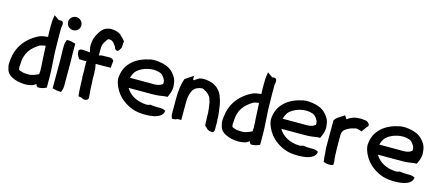

<svg xmlns="http://www.w3.org/2000/svg" viewBox="-49 -1165 3834 1676"><g transform="rotate(15 1868.0 -327.5)"><path d="M20 -103C22 -94 24 -89 26 -80C32 -49 54 -25 81 -13C114 4 154 14 202 14C223 14 249 10 270 3L271 2H272C280 -3 288 -8 294 -12V-13L297 -15L302 1C304 3 309 6 310 7L312 11H317C343 11 369 5 387 -5L392 -7V-101C392 -173 384 -243 381 -313L380 -344C379 -385 378 -432 378 -474V-526C378 -536 378 -542 379 -552C381 -565 389 -586 374 -601C360 -608 349 -605 342 -603L295 -636L293 -623C287 -595 286 -567 286 -534V-484C286 -476 286 -470 287 -460C287 -454 288 -447 288 -438C281 -438 275 -436 267 -435C220 -432 191 -413 160 -393C90 -345 34 -273 22 -166C20 -146 17 -123 20 -104ZM114 -116C114 -122 116 -132 116 -142C116 -251 170 -305 239 -347C250 -351 271 -356 288 -358V-350H289C290 -340 294 -242 294 -242C294 -225 298 -195 298 -180C299 -165 300 -152 300 -136L298 -117V-104C273 -92 238 -75 204 -77C188 -77 174 -78 161 -80C143 -84 120 -90 117 -99C116 -104 115 -110 114 -116Z M423 -610C423 -576 452 -551 484 -551C516 -551 543 -575 543 -608C543 -642 516 -669 483 -669C451 -669 423 -643 423 -610ZM441 -352C441 -326 443 -304 443 -277V-15C462 -9 489 -3 516 -3H522C529 -20 535 -39 535 -62V-277C535 -304 533 -326 533 -352V-442C512 -449 487 -455 460 -455H454C447 -438 441 -419 441 -395Z M577 -393C570 -357 592 -338 601 -320H605C621 -319 640 -318 656 -318H658L666 -323V-280C666 -274 668 -262 665 -259C669 -255 668 -236 668 -230V-172C672 -168 670 -155 670 -147L671 -121V-120C672 -113 672 -106 672 -98C672 -68 676 -40 678 -13V-6L709 -1C724 13 758 14 769 -7L770 -8V-29C769 -56 764 -82 764 -108C764 -133 761 -161 760 -184V-238C760 -244 758 -249 758 -252V-275L750 -318H829C841 -318 851 -318 865 -319H886L891 -371C900 -388 874 -404 855 -404H848C836 -403 825 -403 813 -403H785L758 -396V-452C758 -483 763 -502 774 -516V-517C784 -532 795 -556 807 -556C809 -556 811 -555 812 -555H815C831 -555 842 -546 854 -535L857 -528C865 -520 871 -513 876 -503V-498C880 -487 891 -478 902 -476H905C919 -485 928 -501 934 -516V-521C937 -539 934 -556 939 -570C929 -585 919 -597 899 -612L894 -620L893 -621C872 -636 843 -647 807 -647C746 -647 716 -610 695 -571C678 -544 666 -508 666 -466V-446L676 -403H663C659 -403 653 -404 648 -405H646C623 -405 595 -414 577 -396Z M973 -253C973 -238 976 -223 979 -210C993 -163 1020 -119 1054 -87C1098 -47 1154 -14 1222 -5C1271 1 1321 0 1364 -9C1397 -18 1437 -34 1442 -73L1443 -79C1431 -86 1415 -92 1395 -92H1366C1346 -92 1325 -94 1307 -97H1304C1296 -94 1288 -90 1270 -89C1179 -94 1118 -131 1082 -190H1295C1337 -190 1374 -195 1409 -201H1430C1443 -227 1460 -263 1458 -304L1455 -331C1451 -374 1426 -405 1403 -428C1373 -457 1331 -473 1282 -479C1249 -484 1212 -484 1184 -474C1125 -461 1068 -433 1030 -390C998 -358 977 -308 974 -253ZM1072 -277C1077 -301 1085 -318 1098 -336C1104 -345 1112 -350 1122 -358C1161 -388 1241 -413 1307 -391H1308C1327 -386 1341 -370 1352 -354C1360 -342 1365 -331 1366 -316C1366 -313 1365 -308 1365 -301C1352 -291 1339 -284 1317 -280L1294 -278C1288 -277 1281 -278 1274 -278H1080C1077 -278 1075 -277 1072 -277Z M1507 -71C1507 -54 1512 -38 1519 -28H1526C1542 -28 1554 -31 1566 -38H1599V-197C1599 -227 1603 -264 1614 -288V-289C1619 -300 1625 -314 1633 -322C1639 -329 1654 -341 1664 -342H1666L1667 -344C1678 -349 1691 -352 1709 -352C1712 -352 1724 -348 1727 -342H1728C1748 -335 1762 -321 1775 -305V-304H1776C1784 -296 1789 -283 1792 -267V-266L1797 -254C1802 -225 1806 -192 1809 -161V-138C1809 -121 1810 -105 1811 -90C1811 -75 1813 -60 1813 -46C1823 -36 1834 -26 1844 -16C1854 -11 1869 -6 1886 -6H1892C1899 -11 1905 -22 1905 -34V-112C1901 -116 1903 -131 1903 -138V-140C1901 -154 1900 -169 1899 -185C1896 -204 1893 -228 1890 -249C1886 -277 1876 -308 1866 -334C1846 -378 1810 -415 1750 -428C1718 -435 1692 -439 1661 -430H1659C1648 -424 1638 -418 1628 -411L1619 -402C1615 -404 1611 -405 1607 -406V-439L1536 -392L1535 -393C1514 -342 1507 -278 1507 -208Z M1948 -103C1950 -94 1952 -89 1954 -80C1960 -49 1982 -25 2009 -13C2042 4 2082 14 2130 14C2151 14 2177 10 2198 3L2199 2H2200C2208 -3 2216 -8 2222 -12V-13L2225 -15L2230 1C2232 3 2237 6 2238 7L2240 11H2245C2271 11 2297 5 2315 -5L2320 -7V-101C2320 -173 2312 -243 2309 -313L2308 -344C2307 -385 2306 -432 2306 -474V-526C2306 -536 2306 -542 2307 -552C2309 -565 2317 -586 2302 -601C2288 -608 2277 -605 2270 -603L2223 -636L2221 -623C2215 -595 2214 -567 2214 -534V-484C2214 -476 2214 -470 2215 -460C2215 -454 2216 -447 2216 -438C2209 -438 2203 -436 2195 -435C2148 -432 2119 -413 2088 -393C2018 -345 1962 -273 1950 -166C1948 -146 1945 -123 1948 -104ZM2042 -116C2042 -122 2044 -132 2044 -142C2044 -251 2098 -305 2167 -347C2178 -351 2199 -356 2216 -358V-350H2217C2218 -340 2222 -242 2222 -242C2222 -225 2226 -195 2226 -180C2227 -165 2228 -152 2228 -136L2226 -117V-104C2201 -92 2166 -75 2132 -77C2116 -77 2102 -78 2089 -80C2071 -84 2048 -90 2045 -99C2044 -104 2043 -110 2042 -116Z M2353 -253C2353 -238 2356 -223 2359 -210C2373 -163 2400 -119 2434 -87C2478 -47 2534 -14 2602 -5C2651 1 2701 0 2744 -9C2777 -18 2817 -34 2822 -73L2823 -79C2811 -86 2795 -92 2775 -92H2746C2726 -92 2705 -94 2687 -97H2684C2676 -94 2668 -90 2650 -89C2559 -94 2498 -131 2462 -190H2675C2717 -190 2754 -195 2789 -201H2810C2823 -227 2840 -263 2838 -304L2835 -331C2831 -374 2806 -405 2783 -428C2753 -457 2711 -473 2662 -479C2629 -484 2592 -484 2564 -474C2505 -461 2448 -433 2410 -390C2378 -358 2357 -308 2354 -253ZM2452 -277C2457 -301 2465 -318 2478 -336C2484 -345 2492 -350 2502 -358C2541 -388 2621 -413 2687 -391H2688C2707 -386 2721 -370 2732 -354C2740 -342 2745 -331 2746 -316C2746 -313 2745 -308 2745 -301C2732 -291 2719 -284 2697 -280L2674 -278C2668 -277 2661 -278 2654 -278H2460C2457 -278 2455 -277 2452 -277Z M2883 -142C2883 -133 2883 -127 2884 -116C2884 -107 2887 -95 2887 -88C2887 -60 2891 -36 2894 -11V-7C2918 5 2956 8 2981 -2C2987 -24 2981 -43 2979 -62L2978 -84V-85C2978 -85 2977 -85 2977 -86V-108C2976 -122 2975 -136 2975 -150V-274C2975 -302 2988 -315 3005 -328C3025 -341 3047 -352 3074 -357H3075L3089 -362C3111 -362 3129 -354 3146 -349C3151 -359 3155 -366 3163 -375H3164L3177 -395C3183 -398 3188 -406 3191 -412V-414C3193 -430 3175 -448 3149 -452H3144C3131 -454 3112 -457 3094 -454C3052 -454 3016 -438 2990 -417C2985 -424 2978 -438 2970 -448L2925 -418C2909 -410 2892 -395 2884 -379L2883 -378Z M3226 -253C3226 -238 3229 -223 3232 -210C3246 -163 3273 -119 3307 -87C3351 -47 3407 -14 3475 -5C3524 1 3574 0 3617 -9C3650 -18 3690 -34 3695 -73L3696 -79C3684 -86 3668 -92 3648 -92H3619C3599 -92 3578 -94 3560 -97H3557C3549 -94 3541 -90 3523 -89C3432 -94 3371 -131 3335 -190H3548C3590 -190 3627 -195 3662 -201H3683C3696 -227 3713 -263 3711 -304L3708 -331C3704 -374 3679 -405 3656 -428C3626 -457 3584 -473 3535 -479C3502 -484 3465 -484 3437 -474C3378 -461 3321 -433 3283 -390C3251 -358 3230 -308 3227 -253ZM3325 -277C3330 -301 3338 -318 3351 -336C3357 -345 3365 -350 3375 -358C3414 -388 3494 -413 3560 -391H3561C3580 -386 3594 -370 3605 -354C3613 -342 3618 -331 3619 -316C3619 -313 3618 -308 3618 -301C3605 -291 3592 -284 3570 -280L3547 -278C3541 -277 3534 -278 3527 -278H3333C3330 -278 3328 -277 3325 -277Z"/></g></svg>

Font: SolarCharger
Style: 750
Weight: 700
Designer: Mew Too
Foundry: Cannot Into Space Fonts/KineticPlasma Fonts
Version: Version 1.100